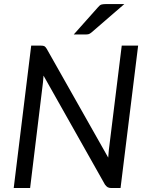

<svg xmlns="http://www.w3.org/2000/svg" viewBox="-20 -946 750 966"><path d="M675 -716.5 586.5 0H540Q528.5 0 521.5 -4.2Q514.5 -8.5 508 -17.5L199 -565.5Q198 -555.5 197.5 -546.8Q197 -538 196 -530L131.5 0H49L137 -716.5H185.5Q198 -716.5 203.5 -713.5Q209 -710.5 215 -700.5L524.5 -153Q525.5 -164.5 526.2 -175Q527 -185.5 528 -194.5L592.5 -716.5ZM605.5 -925.5 440 -782.5Q431.5 -775.5 425.2 -774Q419 -772.5 409 -772.5H351L473 -909.5Q482 -920.5 490 -923Q498 -925.5 513 -925.5Z"/></svg>

Font: Lato 2
Style: Italic
Weight: 400
Italic angle: -7°
Designer: Lukasz Dziedzic with Adam Twardoch and Botio Nikoltchev
Foundry: tyPoland Lukasz Dziedzic
Version: Version 2.015; 2015-08-06; http://www.latofonts.com/